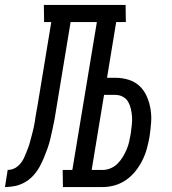

<svg xmlns="http://www.w3.org/2000/svg" viewBox="-76 -755 696 775"><path d="M339 0H178L177 -69H216L315 -666H209L151 -315Q148 -295 144.5 -275.5Q141 -256 136.5 -236Q132 -216 127.5 -196Q123 -176 116 -156.5Q109 -137 101 -117.5Q93 -98 82.5 -79.5Q72 -61 57 -45Q42 -29 23 -18.5Q4 -8 -16 -4Q-36 0 -56 0L-45 -69Q-35 -69 -24.5 -72.5Q-14 -76 -5 -83.5Q4 -91 10.5 -100Q17 -109 21.5 -119Q26 -129 30 -139Q34 -149 38 -159.5Q42 -170 44.5 -180Q47 -190 50 -200.5Q53 -211 55.5 -221.5Q58 -232 60.5 -242.5Q63 -253 64.5 -263.5Q66 -274 67.5 -284Q69 -294 71 -304.5Q73 -315 75 -326L131 -666H102L101 -735H431L432 -666H393L356 -441H390Q418 -441 443.5 -433Q469 -425 487.5 -407.5Q506 -390 516.5 -366Q527 -342 531.5 -315.5Q536 -289 534 -261.5Q532 -234 528 -206Q524 -182 517.5 -157.5Q511 -133 499.5 -109.5Q488 -86 471.5 -65Q455 -44 433.5 -29Q412 -14 387.5 -7Q363 0 339 0ZM338 -69Q354 -69 370 -75.5Q386 -82 398.5 -94.5Q411 -107 420 -122Q429 -137 435.5 -152.5Q442 -168 445.5 -184Q449 -200 452 -217Q454 -234 456 -250.5Q458 -267 457 -283Q456 -299 452.5 -314.5Q449 -330 441.5 -343.5Q434 -357 420 -364.5Q406 -372 389 -372H344L294 -69Z"/></svg>

Font: Iosevka HT Extended
Style: Italic
Weight: 400
Width: 7
Italic angle: -9°
Monospace: yes
Designer: Belleve Invis
Foundry: Belleve Invis
Version: Version 32.3.0; ttfautohint (v1.8.4)